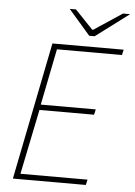

<svg xmlns="http://www.w3.org/2000/svg" viewBox="-57 -875 644 918"><g transform="rotate(5 265.0 -416.0)"><path d="M40 0 172 -660H514L508 -634H196L142 -364H406L400 -338H138L74 -26H396L390 0ZM344 -712 240 -832H270L356 -742H360L496 -832H530L370 -712Z"/></g></svg>

Font: Source Sans 3 ExtraLight ExtraLight
Style: Italic
Weight: 250
Italic angle: -11°
Version: Version 3.052;hotconv 1.1.0;makeotfexe 2.6.0